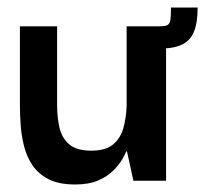

<svg xmlns="http://www.w3.org/2000/svg" viewBox="-20 -481 546 511"><path d="M180 10Q137 10 109.5 -4Q82 -18 66.5 -41Q51 -64 44 -92Q37 -120 35 -148.5Q33 -177 33 -201V-411H132V-201Q132 -170 138 -142.5Q144 -115 163.5 -97.5Q183 -80 223 -80Q262 -80 282 -97.5Q302 -115 309 -142.5Q316 -170 317 -198V-411H422V0H335L318 -78H316Q314 -72 306 -58Q298 -44 282.5 -28Q267 -12 242 -1Q217 10 180 10ZM363 -351 364 -411H405Q420 -411 426 -414.5Q432 -418 433.5 -428.5Q435 -439 435 -461H506Q506 -420 496 -396Q486 -372 462.5 -361.5Q439 -351 396 -351Z"/></svg>

Font: Darker Grotesque Light
Style: Bold
Weight: 700
Version: Version 1.000;gftools[0.9.28]